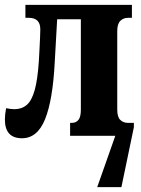

<svg xmlns="http://www.w3.org/2000/svg" viewBox="-20 -556 578 786"><path d="M70 10Q0 10 0 -67Q0 -88 5 -113Q25 -109 39 -109Q69 -109 89.5 -126.5Q110 -144 122 -187Q134 -230 139 -305Q140 -323 141.5 -350.5Q143 -378 144 -402.5Q145 -427 145 -436Q145 -483 98 -483H84V-536H520V-483H504Q485 -483 472.5 -470.5Q460 -458 460 -429V-107Q460 -77 472.5 -65Q485 -53 504 -53H528V-35L477 210H378L452 0H267V-53H274Q291 -53 301 -65Q311 -77 311 -107V-477H214L204 -300Q196 -146 164.5 -68Q133 10 70 10Z"/></svg>

Font: Noto Serif ExtraCondensed ExtraBold
Style: Regular
Weight: 800
Width: 2
Designer: Monotype Design Team
Foundry: Monotype Imaging Inc.
Version: Version 2.013; ttfautohint (v1.8.4.7-5d5b)